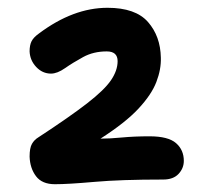

<svg xmlns="http://www.w3.org/2000/svg" viewBox="-20 -865 540 493"><path d="M121 -392Q88 -392 72.5 -412.5Q57 -433 56 -463Q56 -485 62 -495.5Q68 -506 78 -512Q159 -565 203.5 -599.5Q248 -634 265 -659Q282 -684 282 -708Q282 -733 254 -733Q220 -733 193.5 -718.5Q167 -704 147 -690Q127 -676 111 -676Q89 -676 73 -693Q57 -710 56 -733Q56 -749 61 -759Q66 -769 80 -779Q168 -845 256 -845Q328 -845 360 -808.5Q392 -772 393 -717Q394 -687 381.5 -654.5Q369 -622 335.5 -586Q302 -550 238 -509Q262 -509 293.5 -512Q325 -515 364 -515Q412 -515 432 -497.5Q452 -480 452 -452Q452 -433 438.5 -418.5Q425 -404 399 -404Q290 -404 222.5 -398Q155 -392 121 -392Z"/></svg>

Font: Shantell Sans Normal
Style: Regular
Weight: 600
Designer: Stephen Nixon, Anya Danilova, Shantell Martin
Foundry: Arrow Type
Version: Version 1.009;[a7da0bfa3]